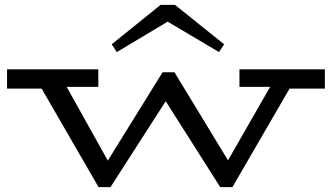

<svg xmlns="http://www.w3.org/2000/svg" viewBox="-20 -756 1363 789"><path d="M1315 -392H1170L935 13H885L661 -340L434 13H385L151 -392H9V-471H384V-399H254L423 -96L648 -459H697L917 -97L1090 -399H964V-471H1315ZM439 -574 640 -736H699L901 -574L880 -542L669 -667L460 -542Z"/></svg>

Font: BioRhyme Expanded
Style: Regular
Weight: 400
Width: 7
Designer: Aoife Mooney
Foundry: Aoife Mooney Type
Version: Version 1.000